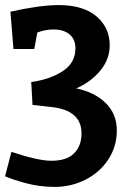

<svg xmlns="http://www.w3.org/2000/svg" viewBox="-31 -545 507 756"><path d="M429 -31Q429 31 396 82Q363 133 306.5 162Q250 191 184 191Q125 191 70 176Q15 161 -11 149L14 53Q119 88 171 88Q232 88 261 58.5Q290 29 290 -20Q290 -112 168 -124L97 -132L92 -222Q165 -232 215.5 -264.5Q266 -297 266 -355Q266 -390 243 -409.5Q220 -429 179 -429Q148 -429 116 -417L104 -352H22L10 -499Q127 -525 200 -525Q297 -525 349 -480.5Q401 -436 401 -367Q401 -312 364 -267Q327 -222 269 -197Q342 -182 385.5 -139Q429 -96 429 -31Z"/></svg>

Font: Enriqueta
Style: Bold
Weight: 700
Designer: Viviana Monsalve, Gustavo Ibarra
Foundry: 72Puntos
Version: Version 2.000